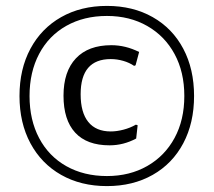

<svg xmlns="http://www.w3.org/2000/svg" viewBox="-20 -618 725 650"><path d="M637 -293Q637 -202 600.5 -133Q564 -64 497 -26Q430 12 342 12Q254 12 187 -26Q120 -64 83 -133Q46 -202 46 -293Q46 -384 83 -453Q120 -522 187 -560Q254 -598 342 -598Q430 -598 497 -560Q564 -522 600.5 -453Q637 -384 637 -293ZM80 -293Q80 -212 112.5 -150.5Q145 -89 204.5 -55.5Q264 -22 342 -22Q419 -22 478.5 -56Q538 -90 571 -151Q604 -212 604 -293Q604 -374 571 -435Q538 -496 478.5 -530Q419 -564 342 -564Q264 -564 204.5 -530.5Q145 -497 112.5 -435.5Q80 -374 80 -293ZM451 -442 439 -397 434 -395Q418 -406 397 -412Q376 -418 355 -418Q253 -418 253 -299Q253 -237 279 -205Q305 -173 355 -173Q375 -173 398 -179Q421 -185 440 -196L446 -194L441 -149Q398 -126 351 -126Q274 -126 234.5 -169Q195 -212 195 -294Q195 -376 237 -420.5Q279 -465 357 -465Q405 -465 451 -442Z"/></svg>

Font: Alegreya Sans
Style: Regular
Weight: 400
Designer: Juan Pablo del Peral
Foundry: Huerta Tipografica
Version: Version 2.008; ttfautohint (v1.6)